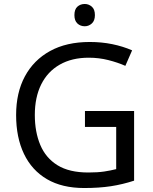

<svg xmlns="http://www.w3.org/2000/svg" viewBox="-20 -935 768 965"><path d="M403 10Q292 10 216 -34.5Q140 -79 100.5 -161.5Q61 -244 61 -357Q61 -469 105 -551Q149 -633 231.5 -678.5Q314 -724 431 -724Q491 -724 544.5 -713Q598 -702 644 -682L610 -604Q572 -621 524.5 -633Q477 -645 426 -645Q341 -645 280 -610Q219 -575 187 -510.5Q155 -446 155 -357Q155 -272 182.5 -206.5Q210 -141 269 -104.5Q328 -68 424 -68Q471 -68 504 -73Q537 -78 564 -85V-297H407V-377H654V-27Q596 -8 537 1Q478 10 403 10ZM406 -915Q426 -915 441.5 -901.5Q457 -888 457 -859Q457 -831 441.5 -817Q426 -803 406 -803Q384 -803 369 -817Q354 -831 354 -859Q354 -888 369 -901.5Q384 -915 406 -915Z"/></svg>

Font: Noto Sans Symbols
Style: Regular
Weight: 400
Designer: Monotype Design Team
Foundry: Monotype Imaging Inc.
Version: Version 2.002